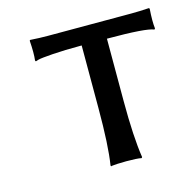

<svg xmlns="http://www.w3.org/2000/svg" viewBox="-74 -510 595 588"><g transform="rotate(-15 224.0 -216.0)"><path d="M217.8 -377.9Q162.1 -377.9 125.2 -375.2Q88.4 -372.6 79.1 -370.1L69.8 -367.2L67.9 -370.1Q70.8 -392.6 67.9 -433.1L69.8 -435.1Q100.1 -433.1 125 -433.1H391.1Q415.5 -433.1 445.8 -435.1L448.2 -433.1Q445.3 -392.6 448.2 -370.1L445.8 -367.2Q422.4 -377.9 297.9 -377.9V-180.2Q297.9 -66.4 308.1 0L306.2 2.9Q292 0 257.8 0Q242.2 0 230 0.7Q217.8 1.5 213.4 2L209 2.9L208 0Q217.8 -60.1 217.8 -180.2Z"/></g></svg>

Font: Linear Smooth
Style: Regular
Weight: 400
Designer: Philipp H. Poll, Flanker
Foundry: Philipp H. Poll, reworked by Flanker
Version: Version 1.061 | FøM Fix